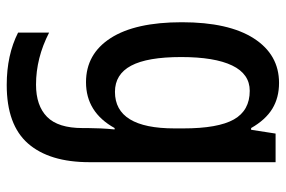

<svg xmlns="http://www.w3.org/2000/svg" viewBox="-156 -434 830 557"><g transform="rotate(90 258.5 -155.0)"><path d="M220 -550Q263 -550 295 -530.5Q327 -511 351 -469H356L367 -540H450V0Q450 116 396 178Q342 240 226 240Q139 240 74 207V117Q148 155 225 155Q286 155 318.5 123Q351 91 351 20V5Q351 -11 352 -32.5Q353 -54 355 -73H351Q305 10 218 10Q136 10 90 -61.5Q44 -133 44 -268Q44 -404 91 -477Q138 -550 220 -550ZM243 -465Q194 -465 169.5 -414Q145 -363 145 -266Q145 -168 170 -121Q195 -74 246 -74Q352 -74 352 -247V-272Q352 -373 326 -419Q300 -465 243 -465Z"/></g></svg>

Font: Noto Sans Georgian Condensed Medium
Style: Regular
Weight: 500
Width: 3
Designer: Monotype Design Team, Akaki Razmadze
Foundry: Google LLC
Version: Version 2.005; ttfautohint (v1.8.4.7-5d5b)